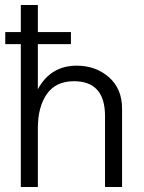

<svg xmlns="http://www.w3.org/2000/svg" viewBox="-20 -746 574 766"><path d="M286 -484Q362 -484 414.5 -438Q467 -392 467 -313V0H399V-283Q399 -422 275 -422Q203 -422 167 -371Q131 -320 131 -234V0H63V-570H1V-618H63V-726H131V-618H263V-570H131V-390Q182 -484 286 -484Z"/></svg>

Font: Didact Gothic
Style: Regular
Weight: 400
Designer: Daniel Johnson
Foundry: Daniel Johnson
Version: Version 2.101;PS 002.101;hotconv 1.0.88;makeotf.lib2.5.64775